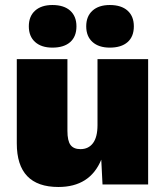

<svg xmlns="http://www.w3.org/2000/svg" viewBox="-20 -736 660 766"><path d="M571 -500V0H389L384 -99Q339 10 213 10Q47 10 47 -164V-500H249V-214Q249 -174 261.5 -157.5Q274 -141 301 -141Q333 -141 351 -165Q369 -189 369 -237V-500ZM285 -631Q285 -590 260 -568Q235 -546 189 -546Q145 -546 120 -568.5Q95 -591 95 -631Q95 -671 120 -693.5Q145 -716 189 -716Q235 -716 260 -693.5Q285 -671 285 -631ZM514 -631Q514 -590 489 -568Q464 -546 418 -546Q374 -546 349 -568.5Q324 -591 324 -631Q324 -671 349 -693.5Q374 -716 418 -716Q464 -716 489 -693.5Q514 -671 514 -631Z"/></svg>

Font: Work Sans ExtraBold
Style: Regular
Weight: 800
Designer: Wei Huang
Foundry: Wei Huang
Version: Version 1.500